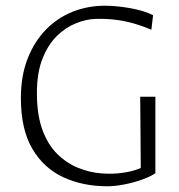

<svg xmlns="http://www.w3.org/2000/svg" viewBox="-20 -641 627 671"><path d="M355 10Q270 10 201.5 -21.5Q133 -53 93 -121Q53 -189 53 -298Q53 -376 76.5 -436Q100 -496 140.5 -537.5Q181 -579 234 -600Q287 -621 346 -621Q387 -621 435 -612.5Q483 -604 515 -588L509 -537Q479 -550 447.5 -559Q416 -568 383 -572Q350 -576 314 -575Q281 -574 245 -559.5Q209 -545 178.5 -515Q148 -485 128.5 -436Q109 -387 109 -316Q109 -239 128.5 -186.5Q148 -134 181 -102Q214 -70 254 -54Q294 -38 335 -35Q376 -32 412 -37.5Q448 -43 472 -54L470 -303H523V-36Q510 -26 481 -15Q452 -4 417.5 3Q383 10 355 10Z"/></svg>

Font: Ancizar Sans Thin
Style: Regular
Weight: 100
Designer: Cesar Puertas, Viviana Monsalve, Julian Moncada, Julian Prieto, Jose Castro, Mariel Hernandez, Felipe Aragon, Sara Alarc
Version: Version 8.100